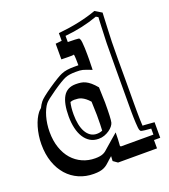

<svg xmlns="http://www.w3.org/2000/svg" viewBox="-164 -859 930 1058"><g transform="rotate(-20 301.0 -329.5)"><path d="M323.7 -568.8Q323.7 -568.4 324 -568.1Q324.2 -567.9 324.2 -567.4Q324.2 -568.4 323.7 -568.8ZM327.6 -287.1Q315.4 -300.8 304.7 -309.1Q293.9 -317.4 283.9 -322Q273.9 -326.7 263.7 -328.1Q253.4 -329.6 241.7 -329.6Q229 -329.6 217.8 -325.2Q210.4 -296.9 210.4 -253.9Q210.4 -222.7 215.8 -196.3Q221.2 -169.9 231.9 -150.9Q242.7 -131.8 258.5 -121.1Q274.4 -110.4 295.4 -110.4Q313 -110.4 328.1 -117.2Q329.1 -131.3 329.6 -153.8Q330.1 -176.3 330.1 -207.5ZM615.2 29.3H578.6V78.1H350.1L324.7 60.1L326.2 31.7Q320.8 36.6 314.9 41.5Q309.1 46.4 303.2 51.8L304.2 51.3Q293.5 61.5 283.9 69.1Q274.4 76.7 263.4 81.5Q252.4 86.4 238.3 88.9Q224.1 91.3 204.1 91.3Q157.7 91.3 117.9 74Q78.1 56.6 49.1 24.2Q20 -8.3 3.7 -54.9Q-12.7 -101.6 -12.7 -159.7Q-12.7 -186.5 -8.8 -211.9Q-4.9 -237.3 1.7 -259.8Q8.3 -282.2 17.3 -300.8Q26.4 -319.3 36.6 -332.5Q42 -339.4 53.7 -349.6Q58.1 -358.9 63 -366.7Q67.9 -374.5 73.2 -381.3Q85.9 -398.4 145 -439Q174.3 -459 195.1 -471.4Q215.8 -483.9 229 -489.3L228.5 -488.8Q242.7 -495.1 261 -497.8Q279.3 -500.5 301.3 -500.5H328.1Q328.1 -520 327.4 -538.8Q326.7 -557.6 324.7 -565.4Q324.7 -564 321.8 -563.2Q318.8 -562.5 310.8 -562.3Q302.7 -562 288.3 -562.3Q273.9 -562.5 251 -563V-654.8Q260.3 -655.8 269.3 -656.7Q278.3 -657.7 287.6 -658.7V-703.6Q416 -716.3 513.2 -751.5L552.7 -727.5Q552.2 -719.7 551.5 -704.3Q550.8 -689 550 -670.7Q549.3 -652.3 548.3 -633.1Q547.4 -613.8 546.9 -597.7Q546.4 -581.5 545.9 -570.6Q545.4 -559.6 545.4 -558.1Q544.4 -514.2 544.4 -459.5Q544.4 -404.8 544.4 -337.4Q544.4 -305.7 544.2 -271.7Q543.9 -237.8 543.9 -201.2V-155.8Q543.9 -145.5 544.2 -131.3Q544.4 -117.2 544.7 -103.5Q544.9 -89.8 545.7 -79.3Q546.4 -68.8 546.9 -65.4Q546.9 -66.4 548.6 -66.7Q550.3 -66.9 557.4 -66.4Q564.5 -65.9 578.1 -64.9Q591.8 -64 615.2 -62ZM396 -257.3Q396 -162.6 390.6 -141.1Q388.2 -131.8 379.9 -121.3Q371.6 -110.8 358.6 -101.8Q345.7 -92.8 329.6 -86.9Q313.5 -81.1 295.4 -81.1Q267.1 -81.1 245.8 -94Q224.6 -106.9 210.2 -129.9Q195.8 -152.8 188.5 -184.6Q181.2 -216.3 181.2 -253.9Q181.2 -329.6 204.1 -368.7Q227.1 -407.7 278.3 -407.7Q293.9 -407.7 307.6 -405.8Q321.3 -403.8 334.7 -397.5Q348.1 -391.1 362.3 -379.2Q376.5 -367.2 393.1 -347.2ZM585.9 -35.2Q562 -37.1 549.8 -38.6Q537.6 -40 532 -41.5Q526.4 -43 525.1 -44.9Q523.9 -46.9 522 -50.3Q520 -53.7 518.6 -66.2Q517.1 -78.6 516.4 -94.5Q515.6 -110.4 515.1 -127.2Q514.6 -144 514.6 -155.8V-201.2Q515.1 -316.4 515.1 -405.3Q515.1 -494.1 516.1 -558.1Q516.1 -559.6 516.4 -569.3Q516.6 -579.1 517.3 -593.5Q518.1 -607.9 518.6 -625.2Q519 -642.6 519.8 -659.2Q520.5 -675.8 521.2 -689.9Q522 -704.1 522.5 -711.9L509.8 -719.2Q421.4 -687 316.9 -676.8V-640.6Q345.2 -640.1 358.9 -639.6Q372.6 -639.2 378.2 -638.2Q383.8 -637.2 384.3 -635.7Q384.8 -634.3 386.7 -631.3Q389.6 -627 391.4 -611.3Q393.1 -595.7 393.8 -576.7Q394.5 -557.6 394.5 -539.1Q394.5 -520.5 394.5 -509.8Q394.5 -478.5 393.1 -449.7Q374 -457 362.5 -461.4Q351.1 -465.8 342 -468Q333 -470.2 324.2 -470.7Q315.4 -471.2 301.3 -471.2Q261.7 -471.2 239.7 -461.9Q216.3 -452.6 161.6 -415Q107.4 -377.4 96.2 -363.3Q86.9 -351.6 79.1 -335Q71.3 -318.4 65.4 -298.3Q59.6 -278.3 56.4 -255.6Q53.2 -232.9 53.2 -208.5Q53.2 -157.2 67.4 -116Q81.5 -74.7 106.7 -46.1Q131.8 -17.6 166.3 -2.2Q200.7 13.2 240.7 13.2Q256.8 13.2 268.1 11.2Q279.3 9.3 288.1 5.4Q296.9 1.5 304.4 -4.6Q312 -10.7 320.8 -19Q341.3 -36.6 359.4 -52.5Q377.4 -68.4 394.5 -82.5L393.6 -42.5L391.1 -3.9L395.5 0H483.4H585.9Z"/></g></svg>

Font: XB Kayhan Sayeh
Style: Regular
Weight: 700
Designer: Behnam
Foundry: Irmug
Version: Version 7.300 2009